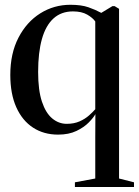

<svg xmlns="http://www.w3.org/2000/svg" viewBox="-20 -538 566 783"><path d="M285.5 224.5V205.5L368.5 190V23L369 -72.5Q361.5 -58.5 342.2 -38.8Q323 -19 291.8 -4Q260.5 11 217 11Q158.5 11 114.8 -17.5Q71 -46 46.5 -100.5Q22 -155 22 -232.5Q22 -320 55.2 -384.2Q88.5 -448.5 144.2 -483.5Q200 -518.5 267 -518.5Q311.5 -518.5 340.2 -508.5Q369 -498.5 393 -485.5L438.5 -513H447.5L465.5 -502V190L526.5 205.5V224.5ZM252 -33Q282 -33 304.5 -43Q327 -53 343 -67.2Q359 -81.5 368.5 -92.5V-450.5Q358 -465.5 335.5 -478.5Q313 -491.5 277.5 -491.5Q230 -491.5 198.2 -462.8Q166.5 -434 151 -379Q135.5 -324 135.5 -244.5Q135.5 -170 151 -123.5Q166.5 -77 193 -55Q219.5 -33 252 -33Z"/></svg>

Font: Merriweather 144pt
Style: Regular
Weight: 400
Version: Version 2.100